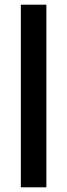

<svg xmlns="http://www.w3.org/2000/svg" viewBox="-20 -800 286 820"><path d="M69 -780V0H178V-780Z"/></svg>

Font: Jost Medium
Style: Regular
Weight: 500
Version: Version 3.710